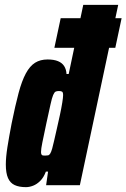

<svg xmlns="http://www.w3.org/2000/svg" viewBox="-20 -763 521 791"><path d="M204 -566 230 -688H481L455 -566ZM87 8Q59 8 40.5 -0.5Q22 -9 13 -29.5Q4 -50 4 -85Q4 -115 10.5 -156.5Q17 -198 28 -255Q43 -329 56.5 -379.5Q70 -430 86.5 -460.5Q103 -491 124.5 -504.5Q146 -518 176 -518Q202 -518 219 -511Q236 -504 244.5 -490.5Q253 -477 254 -458H263L323 -743H467L309 0H170L178 -56H169Q160 -32 146 -18Q132 -4 116.5 2Q101 8 87 8ZM166 -122Q173 -122 178 -123Q183 -124 187 -130.5Q191 -137 195 -151Q198 -161 203 -183.5Q208 -206 214.5 -234Q221 -262 227 -290Q233 -318 236.5 -340Q240 -362 240 -371Q240 -383 235.5 -385.5Q231 -388 223 -388Q214 -388 209 -385.5Q204 -383 199 -371.5Q194 -360 188 -332.5Q182 -305 171 -255Q160 -203 154.5 -176Q149 -149 149 -137Q149 -130 151 -126.5Q153 -123 157 -122.5Q161 -122 166 -122Z"/></svg>

Font: Saira Condensed Black
Style: Italic
Weight: 900
Width: 3
Italic angle: -12°
Designer: Hector Gatti with collaboration of the Omnibus-Type team
Foundry: Omnibus-Type
Version: Version 1.101